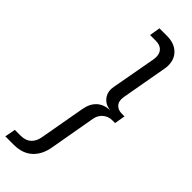

<svg xmlns="http://www.w3.org/2000/svg" viewBox="-382 -799 1013 1013"><g transform="rotate(45 124.0 -293.0)"><path d="M-63 195.8 -51.8 136.2H-8.8Q28.3 136.2 49.8 116.5Q71.3 96.7 77.1 61L122.1 -191.9Q138.7 -287.1 230 -293Q196.3 -295.9 175.5 -318.8Q154.8 -341.8 154.8 -374Q154.8 -377 157.2 -394L203.1 -647Q204.1 -653.8 204.1 -664.1Q204.1 -690.9 188 -706.5Q171.9 -722.2 142.1 -722.2H99.1L108.9 -782.2H165Q218.3 -782.2 249.5 -753.4Q280.8 -724.6 280.8 -676.8Q280.8 -662.6 277.8 -647.9L231.9 -390.1Q231 -385.3 231 -374Q231 -351.6 246.3 -337.4Q261.7 -323.2 287.1 -323.2H307.1L296.9 -263.2H275.9Q246.6 -263.2 224.9 -244.4Q203.1 -225.6 198.2 -195.8L152.8 62Q142.1 125 103.5 160.4Q64.9 195.8 0 195.8Z"/></g></svg>

Font: Creato Display
Style: Italic
Weight: 400
Italic angle: -10°
Version: Version 1.000